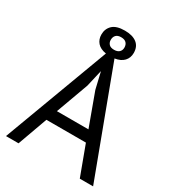

<svg xmlns="http://www.w3.org/2000/svg" viewBox="-201 -969 988 1086"><g transform="rotate(30 292.5 -426.5)"><path d="M188 -768Q188 -805 213 -829Q238 -853 293 -853Q343 -853 371 -831.5Q399 -810 399 -768Q399 -736 379 -714.5Q359 -693 320 -687L577 0H490L418 -194H160L90 0H8L264 -687Q226 -693 207 -714.5Q188 -736 188 -768ZM187 -266H393L315 -479L290 -585H289L264 -477ZM249 -768Q249 -751 259.5 -739.5Q270 -728 293 -728Q315 -728 326.5 -739Q338 -750 338 -768Q338 -787 327 -798.5Q316 -810 293 -810Q271 -810 260 -798.5Q249 -787 249 -768Z"/></g></svg>

Font: PT Sans
Style: Regular
Weight: 400
Designer: A.Korolkova, O.Umpeleva, V.Yefimov
Foundry: ParaType Ltd
Version: Version 2.003